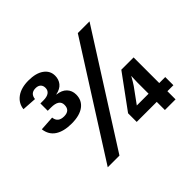

<svg xmlns="http://www.w3.org/2000/svg" viewBox="-152 -917 1138 1138"><g transform="rotate(-45 417.0 -348.0)"><path d="M736.3 -68.8V-0.5H647V-68.8H479V-141.1L633.3 -352.1H736.3V-137.2H786.6V-68.8ZM648.9 -284.7 643.6 -275.4Q630.9 -252.4 617.2 -231.9L548.3 -137.2H647V-231.9ZM265.6 0H167.5L604.5 -688H702.6ZM340.3 -437Q340.3 -388.7 303.7 -361.3Q267.1 -334 199.7 -334Q133.8 -334 95.2 -359.4Q56.6 -384.8 50.3 -435.5L142.6 -441.4Q147.5 -396 198.2 -396Q248 -396 248 -442.9Q248 -488.3 180.2 -488.3H152.8V-549.8H177.7Q208.5 -549.8 224.1 -561.3Q239.7 -572.8 239.7 -593.8Q239.7 -612.8 228.5 -623.5Q217.3 -634.3 196.3 -634.3Q153.3 -634.3 148.4 -590.8L57.6 -596.7Q63 -642.6 100.3 -669.4Q137.7 -696.3 198.7 -696.3Q261.2 -696.3 296.1 -671.1Q331.1 -646 331.1 -604.5Q331.1 -573.2 313.2 -551Q295.4 -528.8 256.8 -521V-520Q297.4 -515.6 318.8 -493.2Q340.3 -470.7 340.3 -437Z"/></g></svg>

Font: TypoPRO Liberation Sans
Style: Bold
Weight: 700
Designer: Steve Matteson
Foundry: Ascender Corporation
Version: Version 2.00.1